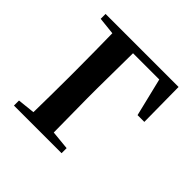

<svg xmlns="http://www.w3.org/2000/svg" viewBox="-142 -654 781 781"><g transform="rotate(45 248.5 -263.5)"><path d="M40 -499 115 -491C116 -435 117 -349 117 -287V-232C117 -177 116 -93 115 -37L40 -29V0H314V-29L232 -37L230 -232V-287L232 -493H383L423 -328H462L460 -527H40Z"/></g></svg>

Font: Noto Serif CJK JP SemiBold
Style: Regular
Weight: 600
Designer: Ryoko NISHIZUKA 西塚涼子 (kana & ideographs); Frank Grießhammer (Latin, Greek & Cyrillic); Wenlong ZHANG 张文龙 (bopomofo); San
Foundry: Adobe
Version: Version 2.001;hotconv 1.1.0;makeotfexe 2.6.0